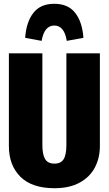

<svg xmlns="http://www.w3.org/2000/svg" viewBox="-20 -977 576 1015"><path d="M508 -205Q508 -142 481.5 -91.5Q455 -41 401 -11.5Q347 18 268 18Q149 18 88 -42.5Q27 -103 27 -205V-695H204V-211Q204 -160 218.5 -136Q233 -112 268 -112Q302 -112 316.5 -135.5Q331 -159 331 -211V-695H508ZM421 -777 333 -761Q320 -842 267 -842Q214 -842 200 -761L113 -777Q119 -861 156.5 -909Q194 -957 267 -957Q340 -957 377.5 -909Q415 -861 421 -777Z"/></svg>

Font: Fira Sans Extra Condensed ExtraBold
Style: Regular
Weight: 800
Width: 1
Designer: Carrois Corporate & Edenspiekermann AG
Foundry: Carrois Corporate GbR & Edenspiekermann AG
Version: Version 4.203